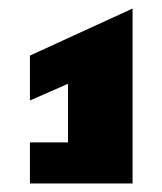

<svg xmlns="http://www.w3.org/2000/svg" viewBox="-20 -750 380 449"><path d="M50 -321V-417H139V-554L50 -515V-620L290 -730V-321Z"/></svg>

Font: Stalin One
Style: Regular
Weight: 400
Designer: Jovanny Lemonad
Foundry: Alexey Maslov, Jovanny Lemonad
Version: Version 3.002; ttfautohint (v0.91) -l 8 -r 50 -G 200 -x 0 -w